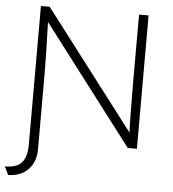

<svg xmlns="http://www.w3.org/2000/svg" viewBox="-66 -754 906 1004"><g transform="rotate(5 387.0 -252.5)"><path d="M14 195 -7 152Q57 152 82.5 121Q108 90 108 28V-700H154L627 -81Q625 -119 624.5 -167Q624 -215 623.5 -263Q623 -311 623 -351.5Q623 -392 623 -417V-700H673V0H625L152 -620Q153 -584 154.5 -535Q156 -486 157 -436Q158 -386 158 -344V48Q158 114 118.5 154.5Q79 195 14 195Z"/></g></svg>

Font: Lexend ExtraLight
Style: Regular
Weight: 200
Designer: Bonnie Shaver-Troup, Thomas Jockin
Foundry: Lexend
Version: Version 1.007; ttfautohint (v1.8.3)